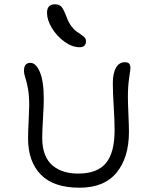

<svg xmlns="http://www.w3.org/2000/svg" viewBox="-20 -957 690 895"><path d="M351.1 -736.8Q316.4 -736.8 280.5 -762.7Q244.6 -788.6 221.9 -826.2Q199.2 -863.8 199.2 -897Q199.2 -937 235.8 -937Q255.4 -937 265.6 -926.3Q275.9 -915.5 290 -878.9Q298.3 -855 310.8 -837.6Q323.2 -820.3 335 -811.5Q346.7 -802.7 357.4 -795.9Q368.2 -789.1 374.5 -782Q380.9 -774.9 380.9 -766.1Q380.9 -736.8 351.1 -736.8ZM351.1 -82Q229.5 -82 170.2 -143.1Q110.8 -204.1 110.8 -312Q110.8 -341.3 113.5 -394Q116.2 -446.8 116.2 -463.9Q116.2 -512.7 110.1 -544.9Q104 -577.1 97.9 -595.2Q91.8 -613.3 91.8 -627.9Q91.8 -664.1 122.1 -664.1Q147 -664.1 165.5 -622.1Q184.1 -580.1 184.1 -493.2Q184.1 -467.8 180.4 -405.5Q176.8 -343.3 176.8 -314Q176.8 -269 189.7 -236.3Q202.6 -203.6 226.1 -184.6Q249.5 -165.5 278.8 -156.7Q308.1 -147.9 344.2 -147.9Q433.6 -147.9 473.9 -196.8Q514.2 -245.6 514.2 -350.1Q514.2 -394.5 510 -461.7Q505.9 -528.8 505.9 -569.8Q505.9 -615.7 520.8 -641.4Q535.6 -667 562 -667Q575.2 -667 581.5 -660.9Q587.9 -654.8 587.9 -639.2Q587.9 -632.3 582 -593.3Q576.2 -554.2 576.2 -505.9Q576.2 -479.5 578.6 -425.3Q581.1 -371.1 581.1 -342.8Q581.1 -222.7 523.4 -152.3Q465.8 -82 351.1 -82Z"/></svg>

Font: Shantell Sans Irregular Bouncy
Style: Regular
Weight: 300
Designer: Stephen Nixon, Anya Danilova, Shantell Martin
Foundry: Arrow Type
Version: Version 1.006;[9816181b4]